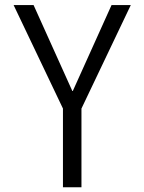

<svg xmlns="http://www.w3.org/2000/svg" viewBox="-20 -540 586 779"><path d="M35.2 -519.5H116.2L273.4 -170.9H275.4L432.6 -519.5H510.7L310.5 -99.6V219.7H235.4V-99.6Z"/></svg>

Font: Gen Shin Gothic Normal
Style: Regular
Weight: 300
Designer: [Source Han Sans]
Ryoko NISHIZUKA  (kana & ideographs); Paul D. Hunt (Latin, Greek & Cyrillic); Wenlong ZHANG  (bopomofo
Version: Version 1.002.20150607